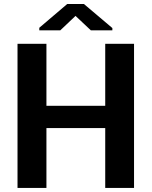

<svg xmlns="http://www.w3.org/2000/svg" viewBox="-20 -927 748 947"><path d="M641.1 0H499V-295.4H209V0H66.4V-710.9H209V-405.3H499V-710.9H641.1ZM534.2 -788.6V-777.3H428.2L352.5 -848.6L277.3 -777.3H173.8V-790L311.5 -907.2H394Z"/></svg>

Font: Roboto Web
Style: Bold
Weight: 700
Designer: Google
Version: Version 1.200310; 2013